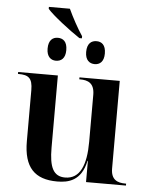

<svg xmlns="http://www.w3.org/2000/svg" viewBox="-59 -934 774 992"><g transform="rotate(5 327.5 -437.5)"><path d="M325 -738H338V-749C313 -786 282 -843 263 -885H154V-875C181 -843 272 -773 325 -738ZM214 -611C241 -611 263 -627 263 -670C263 -715 241 -730 214 -730C189 -730 166 -715 166 -670C166 -627 189 -611 214 -611ZM415 -611C441 -611 463 -627 463 -670C463 -715 441 -730 415 -730C389 -730 366 -715 366 -670C366 -627 389 -611 415 -611ZM275 10C332 10 400 -4 422 -110H424V0H631V-10H627C586 -10 552 -23 552 -82V-536H343V-526H347C388 -526 422 -513 422 -452V-208C422 -90 392 -14 314 -14C253 -14 231 -60 231 -162V-536H25V-526H28C79 -526 101 -512 101 -448V-184C101 -48 158 10 275 10Z"/></g></svg>

Font: Noto Serif Display SemiBold
Style: Regular
Weight: 600
Designer: Monotype Design Team
Foundry: Monotype Imaging Inc.
Version: Version 2.009